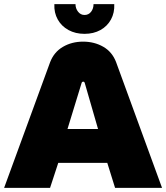

<svg xmlns="http://www.w3.org/2000/svg" viewBox="-20 -916 810 936"><path d="M0 0 224 -612Q243 -662 286.5 -687.5Q330 -713 385 -713Q440 -713 483.5 -688Q527 -663 546 -613L770 0H541L503 -122H264L224 0ZM309 -287H458L393 -512Q392 -515 390 -516.5Q388 -518 385 -518Q383 -518 381 -516.5Q379 -515 378 -512ZM392 -751Q348 -751 314 -769.5Q280 -788 261.5 -821Q243 -854 245 -896H348Q348 -875 360.5 -859Q373 -843 392 -843Q412 -843 424 -858.5Q436 -874 436 -896H537Q539 -854 521 -821Q503 -788 469.5 -769.5Q436 -751 392 -751Z"/></svg>

Font: MuseoModerno Thin Black
Style: Regular
Weight: 900
Version: Version 1.002